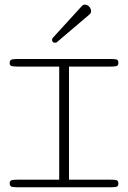

<svg xmlns="http://www.w3.org/2000/svg" viewBox="-20 -794 543 814"><path d="M56.6 0Q44.9 0 33 -1.5Q21 -2.9 21 -17.1Q21 -29.3 32.5 -30.8Q43.9 -32.2 56.6 -32.2H231V-511.7H56.6Q43.9 -511.7 32.5 -513.2Q21 -514.6 21 -526.9Q21 -541 33 -542.5Q44.9 -543.9 56.6 -543.9H446.8Q460.9 -543.9 471.4 -542.5Q481.9 -541 481.9 -527.8Q481.9 -514.6 471.4 -513.2Q460.9 -511.7 446.8 -511.7H272.5V-32.2H446.8Q460.9 -32.2 471.4 -30.8Q481.9 -29.3 481.9 -16.1Q481.9 -2.9 471.4 -1.5Q460.9 0 446.8 0ZM213.9 -612.8Q200.7 -612.8 200.7 -625.5Q200.7 -630.4 204.6 -634.3L327.6 -769Q333 -774.4 339.8 -774.4Q350.6 -774.4 358.4 -765.6Q366.2 -756.8 366.2 -746.1Q366.2 -738.3 358.9 -732.4L221.2 -615.2Q217.8 -612.8 213.9 -612.8Z"/></svg>

Font: Gruppo
Style: Regular
Weight: 400
Designer: Vernon Adams
Foundry: Vernon Adams
Version: Version 1.001; ttfautohint (v1.8.4.7-5d5b);gftools[0.9.28]